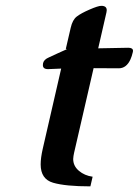

<svg xmlns="http://www.w3.org/2000/svg" viewBox="-20 -642 485 671"><path d="M147.9 -400.4Q129.4 -400.4 129.9 -415Q129.9 -417.5 130.4 -419.9V-420.9Q133.3 -434.1 150.9 -441.4Q161.1 -445.8 182.6 -456.1Q204.1 -466.3 210.9 -468.8Q213.4 -469.7 213.4 -470.2Q213.4 -471.2 210 -471.2L227.1 -544.9Q233.4 -572.8 248.3 -584.2Q263.2 -595.7 293 -608.6Q322.8 -621.6 334 -621.6Q353 -621.6 353 -606.4Q353 -603 352.1 -599.1L323.2 -473.1L428.2 -475.1Q444.8 -475.1 444.8 -464.4Q444.8 -462.4 444.3 -460.4Q440.9 -445.3 436 -434.6Q421.9 -403.3 395 -403.3L307.1 -403.8L238.8 -107.4Q236.3 -96.2 235.8 -86.4Q235.8 -62 255.6 -45.2Q275.4 -28.3 303.7 -24.4L295.9 9.3Q209 9.3 165.5 -3.4Q122.1 -16.1 122.1 -67.4Q122.1 -90.3 129.4 -122.1L193.8 -402.3Z"/></svg>

Font: Caudex
Style: Bold
Weight: 700
Italic angle: -13°
Version: Version 1.04